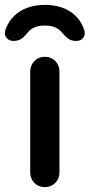

<svg xmlns="http://www.w3.org/2000/svg" viewBox="-66 -768 368 788"><path d="M178 -61Q178 -35 161 -17.5Q144 0 118 0Q92 0 75 -17.5Q58 -35 58 -61V-474Q58 -500 75 -517.5Q92 -535 118 -535Q144 -535 161 -517.5Q178 -500 178 -474ZM118 -748Q156 -748 187 -737.5Q218 -727 241 -706Q264 -685 276 -655Q287 -630 277 -615Q267 -600 247 -600Q226 -600 213.5 -609.5Q201 -619 187 -636Q176 -649 159.5 -656Q143 -663 118 -663Q93 -663 76.5 -656Q60 -649 49 -636Q36 -619 23 -609.5Q10 -600 -11 -600Q-30 -600 -40.5 -614.5Q-51 -629 -41 -653Q-28 -684 -5.5 -705Q17 -726 48.5 -737Q80 -748 118 -748Z"/></svg>

Font: zvoove
Style: Bold
Weight: 700
Designer: Vernon Adams (Nunito) & Andrew Paglinawan (Quicksand)
Foundry: zvoove
Version: Version 3.006